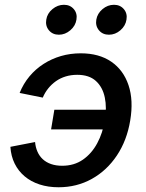

<svg xmlns="http://www.w3.org/2000/svg" viewBox="-20 -771 609 802"><path d="M224.6 11.2Q181.2 11.2 145.3 -0.5Q109.4 -12.2 83 -34.4Q56.6 -56.6 41.3 -87.6Q25.9 -118.7 23.4 -157.7L126.5 -177.7Q128.4 -155.8 136.5 -137.5Q144.5 -119.1 158.7 -106Q172.9 -92.8 193.4 -85.7Q213.9 -78.6 239.7 -78.6Q289.6 -78.6 326.2 -104Q362.8 -129.4 386 -172.4Q409.2 -215.3 417.5 -268.1Q426.8 -320.8 417.7 -364Q408.7 -407.2 380.4 -432.9Q352.1 -458.5 302.7 -458.5Q276.9 -458.5 254.4 -451.7Q231.9 -444.8 213.6 -431.9Q195.3 -418.9 181.4 -401.6Q167.5 -384.3 158.7 -363.3L62 -382.8Q77.6 -421.4 103 -451.9Q128.4 -482.4 161.9 -503.9Q195.3 -525.4 234.6 -536.9Q273.9 -548.3 317.4 -548.3Q393.6 -548.3 444.6 -513.4Q495.6 -478.5 516.8 -415.3Q538.1 -352.1 523.9 -267.6Q510.3 -184.6 468.3 -121.6Q426.3 -58.6 363.5 -23.7Q300.8 11.2 224.6 11.2ZM423.8 -230.5H193.4L207 -312.5H437.5ZM435.1 -626Q408.7 -626 393.3 -644.5Q377.9 -663.1 382.3 -689Q386.7 -714.8 408.2 -732.9Q429.7 -751 456.1 -751Q481.9 -751 497.3 -732.9Q512.7 -714.8 508.3 -689Q504.4 -663.1 482.9 -644.5Q461.4 -626 435.1 -626ZM226.1 -626Q199.7 -626 184.3 -644.5Q168.9 -663.1 173.3 -689Q177.2 -714.8 199 -732.9Q220.7 -751 247.1 -751Q272.9 -751 288.3 -732.9Q303.7 -714.8 299.3 -689Q295.4 -663.1 273.7 -644.5Q252 -626 226.1 -626Z"/></svg>

Font: Inter 17pt Medium
Style: Italic
Weight: 500
Italic angle: -9.3988°
Version: Version 4.001;git-66647c0bb